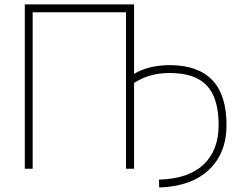

<svg xmlns="http://www.w3.org/2000/svg" viewBox="-20 -752 1088 858"><path d="M579.1 -380.9V2H543V-697.3H126V2H90.8V-732.4H579.1V-421.9Q644.5 -460.9 738.3 -460.9Q864.3 -460.9 928.2 -394.5Q992.2 -328.1 992.2 -193.4Q992.2 -67.4 913.6 6.8Q835 81.1 691.4 85.9L690.4 50.8Q822.3 46.9 889.6 -16.6Q957 -80.1 957 -193.4Q957 -313.5 904.3 -369.6Q851.6 -425.8 738.3 -425.8Q645.5 -425.8 579.1 -380.9Z"/></svg>

Font: Gen Shin Gothic ExtraLight
Style: Regular
Weight: 100
Designer: [Source Han Sans]
Ryoko NISHIZUKA  (kana & ideographs); Paul D. Hunt (Latin, Greek & Cyrillic); Wenlong ZHANG  (bopomofo
Version: Version 1.002.20150607